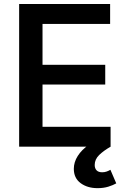

<svg xmlns="http://www.w3.org/2000/svg" viewBox="-20 -748 644 979"><path d="M77.6 0V-727.5H541.5V-626H196.8V-417.5H516.6V-316.9H196.8V-101.6H543.9V0ZM477.5 211.4Q425.8 211.4 391.1 185.8Q356.4 160.2 356.4 112.8Q356.4 78.6 376.5 47.1Q396.5 15.6 432.6 -9.3L543.9 0Q508.8 20 485.8 42.2Q462.9 64.5 462.9 93.3Q462.9 110.4 472.4 120.4Q481.9 130.4 501 130.4Q513.2 130.4 523.7 126.7Q534.2 123 543 117.7L572.8 187Q556.6 196.3 532.2 203.9Q507.8 211.4 477.5 211.4Z"/></svg>

Font: Inter
Style: 540
Weight: 540
Designer: Rasmus Andersson
Foundry: rsms
Version: Version 4.001;git-66647c0bb